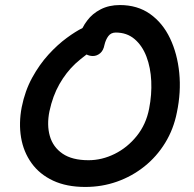

<svg xmlns="http://www.w3.org/2000/svg" viewBox="-20 -731 769 761"><path d="M318 10Q244 10 190.5 -15Q137 -40 105 -84.5Q73 -129 63.5 -186Q54 -243 66 -306Q79 -371 107.5 -423Q136 -475 172 -514.5Q208 -554 245 -581Q279 -606 307 -620Q315 -636 326 -650Q346 -677 379 -694Q412 -711 455 -711Q525 -711 575 -675.5Q625 -640 654 -579Q683 -518 690.5 -442Q698 -366 681 -285Q668 -219 634.5 -164.5Q601 -110 552 -71Q503 -32 443.5 -11Q384 10 318 10ZM323 -515Q300 -498 278 -478Q242 -444 215.5 -397.5Q189 -351 176 -290Q165 -236 177.5 -192Q190 -148 228 -122Q266 -96 331 -96Q384 -96 434.5 -121Q485 -146 522 -192Q559 -238 571 -300Q582 -356 579.5 -409.5Q577 -463 560.5 -506.5Q544 -550 513.5 -576Q483 -602 439 -602Q420 -602 409.5 -588Q399 -574 394 -553Q390 -531 377 -520Q364 -509 348 -509Q335 -509 323 -515Z"/></svg>

Font: Shantell Sans Light Medium
Style: Italic
Weight: 500
Italic angle: -11°
Version: Version 1.011;[c5ecc13dd]